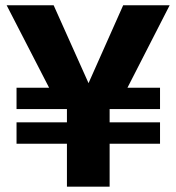

<svg xmlns="http://www.w3.org/2000/svg" viewBox="-20 -700 661 720"><path d="M231 0V-161.1H42V-241.2H231V-291H42V-371.1H164.1L4.9 -680.2H181.2L312 -388.2L441.9 -680.2H616.2L458 -371.1H580.1V-291H391.1V-241.2H580.1V-161.1H391.1V0Z"/></svg>

Font: TASA Orbiter Display Black
Style: Regular
Weight: 900
Designer: Weizhong Zhang
Version: Version 1.000;Glyphs 3.1.2 (3151)